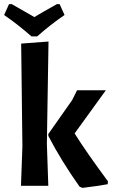

<svg xmlns="http://www.w3.org/2000/svg" viewBox="-37 -904 552 934"><path d="M253 -884 277 -831Q208 -784 144 -727H116Q50 -785 -17 -831L7 -884H20Q109 -833 130 -821Q168 -844 240 -884ZM199 -702 191 -205 198 0H65L72 -193L66 -692ZM478 -465 326 -255Q380 -168 488 -22L487 -8Q454 -1 364 10L350 4Q262 -120 198 -243V-252L314 -417L338 -465Z"/></svg>

Font: Alegreya Sans SC
Style: Bold
Weight: 700
Designer: Juan Pablo del Peral
Foundry: Huerta Tipografica
Version: Version 2.007